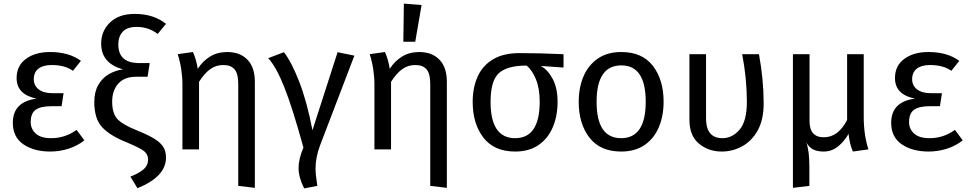

<svg xmlns="http://www.w3.org/2000/svg" viewBox="-20 -827 5365 1063"><path d="M258 12Q168 12 109.5 -28Q51 -68 51 -147Q51 -264 183 -281Q72 -303 72 -395Q72 -463 123.5 -501Q175 -539 257 -539Q362 -539 428 -490L384 -435Q339 -467 266 -467Q219 -467 193 -447Q167 -427 167 -388Q167 -353 194.5 -332Q222 -311 271 -311H332L321 -239H265Q206 -239 178 -219.5Q150 -200 150 -151Q150 -113 178 -87.5Q206 -62 263 -62Q341 -62 404 -108L447 -50Q408 -19 359 -3.5Q310 12 258 12Z M741 215 702 151Q752 131 776 109.5Q800 88 800 57Q800 28 778.5 10.5Q757 -7 686 -37Q592 -74 547 -121Q502 -168 502 -262Q502 -318 524 -356.5Q546 -395 582 -416Q618 -437 661 -443Q540 -476 540 -586Q540 -655 589 -702.5Q638 -750 726 -750Q831 -750 899 -695L853 -639Q802 -678 738 -678Q683 -678 659 -651Q635 -624 635 -581Q635 -483 739 -478H809L797 -402H731Q669 -402 635 -364Q601 -326 601 -264Q601 -199 630.5 -167.5Q660 -136 741 -104Q802 -79 834.5 -59Q867 -39 883 -15Q899 9 899 46Q899 151 741 215Z M1391 213 1299 202V-365Q1299 -418 1279 -442.5Q1259 -467 1216 -467Q1175 -467 1143 -443.5Q1111 -420 1082 -374V0H990V-357Q990 -445 964 -527L1048 -539Q1066 -501 1075 -446Q1102 -489 1143 -514Q1184 -539 1238 -539Q1309 -539 1350 -496.5Q1391 -454 1391 -374Z M1664 216Q1633 155 1633 103Q1633 53 1660 -10Q1600 -228 1555 -342Q1510 -456 1465 -505L1552 -538Q1594 -484 1636.5 -375Q1679 -266 1710 -106L1849 -538L1942 -519L1752 -22Q1727 44 1727 105Q1727 142 1737 202Z M2454 213 2362 202V-365Q2362 -418 2342 -442.5Q2322 -467 2279 -467Q2238 -467 2206 -443.5Q2174 -420 2145 -374V0H2053V-357Q2053 -445 2027 -527L2111 -539Q2129 -501 2138 -446Q2165 -489 2206 -514Q2247 -539 2301 -539Q2372 -539 2413 -496.5Q2454 -454 2454 -374ZM2279 -596H2213L2216 -807L2314 -799Z M2832 12Q2716 12 2656.5 -65Q2597 -142 2597 -263Q2597 -342 2624.5 -403Q2652 -464 2709.5 -498.5Q2767 -533 2857 -533Q2964 -533 3100 -527V-453L2974 -462Q3014 -440 3040.5 -389Q3067 -338 3067 -264Q3067 -185 3040.5 -122.5Q3014 -60 2961.5 -24Q2909 12 2832 12ZM2832 -62Q2968 -62 2968 -264Q2968 -338 2947 -388.5Q2926 -439 2896 -464Q2788 -464 2742 -422Q2696 -380 2696 -263Q2696 -62 2832 -62Z M3419 12Q3303 12 3243.5 -65Q3184 -142 3184 -263Q3184 -342 3210.5 -404Q3237 -466 3289.5 -502.5Q3342 -539 3420 -539Q3536 -539 3595 -462Q3654 -385 3654 -264Q3654 -185 3627.5 -122.5Q3601 -60 3548.5 -24Q3496 12 3419 12ZM3419 -62Q3555 -62 3555 -264Q3555 -465 3420 -465Q3283 -465 3283 -263Q3283 -62 3419 -62Z M3976 12Q3902 12 3849.5 -32Q3797 -76 3797 -163V-527H3889V-171Q3889 -62 3980 -62Q4034 -62 4074.5 -109Q4115 -156 4115 -263Q4115 -392 4089 -527H4182Q4208 -386 4208 -255Q4208 -164 4175 -105Q4142 -46 4089 -17Q4036 12 3976 12Z M4370 213V-527H4462V-156Q4462 -67 4541 -67Q4621 -67 4670 -163V-527H4762V-180Q4762 -80 4788 0L4702 12Q4692 -12 4687 -32.5Q4682 -53 4678 -85V-86Q4655 -45 4620 -16.5Q4585 12 4540 12Q4504 12 4481.5 0Q4459 -12 4444 -38Q4461 6 4461 96V202Z M5121 12Q5031 12 4972.5 -28Q4914 -68 4914 -147Q4914 -264 5046 -281Q4935 -303 4935 -395Q4935 -463 4986.5 -501Q5038 -539 5120 -539Q5225 -539 5291 -490L5247 -435Q5202 -467 5129 -467Q5082 -467 5056 -447Q5030 -427 5030 -388Q5030 -353 5057.5 -332Q5085 -311 5134 -311H5195L5184 -239H5128Q5069 -239 5041 -219.5Q5013 -200 5013 -151Q5013 -113 5041 -87.5Q5069 -62 5126 -62Q5204 -62 5267 -108L5310 -50Q5271 -19 5222 -3.5Q5173 12 5121 12Z"/></svg>

Font: Trujillo
Style: Regular
Weight: 400
Designer: Fira Sans original fonts by bBox Type GmbH, Carrois Corporate GbR, & Edenspiekermann AG / Changes by Cristiano Sobral
Foundry: Fira Sans original fonts by bBox Type GmbH, Carrois Corporate GbR, & Edenspiekermann AG / Changes by Cristiano Sobral
Version: Version 4.301;October 17, 2021;FontCreator 14.0.0.2814 64-bi